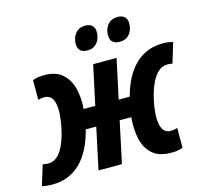

<svg xmlns="http://www.w3.org/2000/svg" viewBox="-134 -874 1076 1006"><g transform="rotate(-15 404.0 -371.0)"><path d="M31 9Q-1 9 -26 3L8 -107Q20 -103 36 -103Q80 -103 108.5 -147.5Q137 -192 152 -266Q169 -346 159 -395Q149 -444 106 -444Q91 -444 73 -439V-546Q86 -551 102 -553.5Q118 -556 137 -556Q198 -556 233 -525.5Q268 -495 281.5 -444Q295 -393 290 -331H353L399 -545H526L480 -331H540Q569 -440 629.5 -498Q690 -556 779 -556Q796 -556 809 -554Q822 -552 834 -549L801 -440Q790 -443 775 -443Q732 -443 702.5 -398.5Q673 -354 657 -280Q640 -200 650 -151Q660 -102 703 -102Q711 -102 719 -103.5Q727 -105 738 -108V-1Q725 4 708.5 7Q692 10 672 9Q609 9 573.5 -22.5Q538 -54 526 -107Q514 -160 520 -225H457L409 0H282L330 -225H273Q244 -110 182.5 -50.5Q121 9 31 9ZM566 -622Q513 -622 513 -671Q513 -704 532 -727.5Q551 -751 587 -751Q609 -751 623 -739Q637 -727 637 -703Q637 -667 617.5 -644.5Q598 -622 566 -622ZM391 -622Q338 -622 338 -671Q338 -704 357 -727.5Q376 -751 412 -751Q434 -751 447.5 -739Q461 -727 461 -703Q461 -667 441.5 -644.5Q422 -622 391 -622Z"/></g></svg>

Font: Noto Sans Condensed
Style: Bold Italic
Weight: 700
Width: 3
Italic angle: -12°
Designer: Monotype Design Team
Foundry: Monotype Imaging Inc.
Version: Version 2.013; ttfautohint (v1.8.4.7-5d5b)